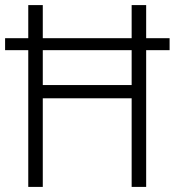

<svg xmlns="http://www.w3.org/2000/svg" viewBox="-20 -734 686 754"><path d="M91 0H148V-348H497V0H554V-537H646V-584H554V-714H497V-584H148V-714H91V-584H0V-537H91ZM148 -400V-537H497V-400Z"/></svg>

Font: Noto Sans SemiCondensed Light
Style: Regular
Weight: 300
Width: 4
Designer: Monotype Design Team
Foundry: Monotype Imaging Inc.
Version: Version 2.013